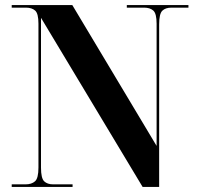

<svg xmlns="http://www.w3.org/2000/svg" viewBox="-20 -734 775 754"><path d="M26 0V-10H80Q104 -10 117.5 -22Q131 -34 131 -76V-641Q131 -681 118 -692.5Q105 -704 82 -704H26V-714H264L595 -161V-641Q595 -681 582 -692.5Q569 -704 546 -704H478V-714H720V-704H653Q630 -704 617.5 -692Q605 -680 605 -638V0H540L141 -664V-76Q141 -34 153.5 -22Q166 -10 189 -10H265V0Z"/></svg>

Font: Noto Serif Display SemiCondensed
Style: Bold
Weight: 700
Width: 4
Designer: Monotype Design Team
Foundry: Monotype Imaging Inc.
Version: Version 2.009